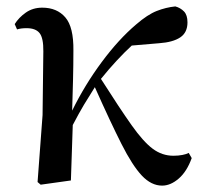

<svg xmlns="http://www.w3.org/2000/svg" viewBox="-20 -563 637 599"><path d="M485.8 16.1Q452.1 16.1 422.6 -15.1Q393.1 -46.4 358.9 -114Q324.7 -181.6 275.9 -291Q257.3 -261.7 241.9 -236.1Q226.6 -210.4 207 -172.9L201.2 0L106.9 13.2L97.2 4.9L112.8 -204.1L115.2 -402.8Q115.7 -444.3 103.5 -459.7Q91.3 -475.1 63 -475.1Q44.9 -475.1 33.2 -471.2L25.9 -487.8Q38.6 -508.3 60.5 -523.7Q82.5 -539.1 111.8 -539.1Q157.7 -539.1 183.8 -508.8Q210 -478.5 209 -404.8Q209 -359.9 207.8 -313Q206.5 -266.1 205.1 -217.8Q244.6 -298.3 297.4 -369.4Q350.1 -440.4 404.8 -486.8Q440.4 -517.6 469 -528.8Q497.6 -540 526.9 -543Q543 -538.6 554 -527.3Q564.9 -516.1 564.9 -493.2Q564.9 -461.4 542.2 -446.3Q519.5 -431.2 477.1 -428.2L391.1 -420.9Q367.7 -399.4 343.8 -373.5Q319.8 -347.7 294.9 -316.9Q353 -225.6 390.1 -173.1Q427.2 -120.6 456.5 -98.9Q485.8 -77.1 521 -77.1Q536.6 -77.1 549.1 -79.6Q561.5 -82 568.8 -85.9L578.1 -69.8Q563 -27.8 537.6 -5.9Q512.2 16.1 485.8 16.1Z"/></svg>

Font: Source Han Serif TW SemiBold
Style: Regular
Weight: 600
Designer: Ryoko NISHIZUKA Ë•øÂ°öÊ∂ºÂ≠ê (kana & ideographs); Frank Grie√ühammer (Latin, Greek & Cyrillic); Wenlong ZHANG Âº†ÊñáÈæô 
Foundry: Adobe
Version: Version 2.003;hotconv 1.1.1;makeotfexe 2.6.0